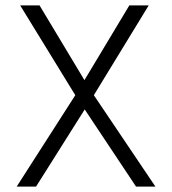

<svg xmlns="http://www.w3.org/2000/svg" viewBox="-20 -694 640 714"><path d="M114 0H42L260 -340L55 -674H127L294 -396L461 -674H533L329 -340L558 0H486L295 -287Z"/></svg>

Font: Hind Guntur Light
Style: Regular
Weight: 300
Designer: Manushi Parikh, Hitesh Malaviya
Foundry: Indian Type Foundry
Version: Version 1.002;PS 1.0;hotconv 1.0.86;makeotf.lib2.5.63406; tt